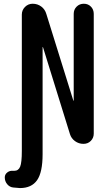

<svg xmlns="http://www.w3.org/2000/svg" viewBox="-20 -750 540 1001"><path d="M48.8 227.5Q30.3 225.6 17.6 210.4Q4.9 195.3 4.9 174.8Q4.9 159.2 18.1 148.9Q31.2 138.7 47.9 140.6H53.7Q76.2 140.6 85 119.1Q93.8 97.7 93.8 37.1V-673.8Q93.8 -697.3 110.4 -713.9Q127 -730.5 150.4 -730.5Q175.8 -730.5 195.3 -715.8Q214.8 -701.2 221.7 -676.8L362.3 -225.6Q362.3 -224.6 363.3 -224.6Q364.3 -224.6 364.3 -225.6V-677.7Q364.3 -700.2 379.4 -715.3Q394.5 -730.5 417 -730.5Q439.5 -730.5 454.1 -715.3Q468.8 -700.2 468.8 -677.7V-53.7Q468.8 -31.2 453.6 -15.6Q438.5 0 415 0Q390.6 0 371.1 -14.2Q351.6 -28.3 344.7 -50.8L204.1 -503.9Q204.1 -504.9 203.1 -504.9Q202.1 -504.9 202.1 -503.9V53.7Q202.1 148.4 173.3 189.5Q144.5 230.5 84 230.5Q71.3 229.5 48.8 227.5Z"/></svg>

Font: Rounded Mgen+ 2m medium
Style: Regular
Weight: 500
Designer: [Source Han Sans]
Ryoko NISHIZUKA  (kana & ideographs); Paul D. Hunt (Latin, Greek & Cyrillic); Wenlong ZHANG  (bopomofo
Version: Version 1.059.20150602